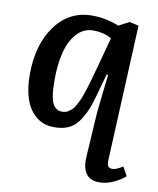

<svg xmlns="http://www.w3.org/2000/svg" viewBox="-84 -592 732 888"><g transform="rotate(10 281.5 -148.5)"><path d="M466.8 117.2Q465.8 139.6 471.2 148.4Q476.6 157.2 491.2 157.2Q510.3 157.2 540 137.2L563 179.2Q543.5 197.8 509.5 213.4Q475.6 229 442.9 229Q398.9 229 380.1 201.4Q361.3 173.8 363.8 127L377 -86.9L397 -267.1L390.1 -268.1L368.2 -189Q353.5 -133.8 340.1 -99.9Q326.7 -65.9 306.6 -38.1Q286.6 -10.3 258.8 2Q231 14.2 191.9 14.2Q140.6 14.2 105.5 -16.6Q70.3 -47.4 55.2 -95.7Q40 -144 40 -206.1Q40 -347.2 105.2 -436Q170.4 -524.9 276.9 -524.9Q343.3 -524.9 403.8 -500L453.1 -525.9L496.1 -516.1ZM215.8 -63Q225.1 -63 233.4 -65.2Q241.7 -67.4 249.3 -73Q256.8 -78.6 263.2 -84.5Q269.5 -90.3 276.1 -102.3Q282.7 -114.3 287.8 -124Q293 -133.8 299.6 -152.1Q306.2 -170.4 310.8 -184.1Q315.4 -197.8 322.5 -223.1Q329.6 -248.5 334.5 -266.4Q339.4 -284.2 348.1 -315.9L380.9 -437Q341.3 -458 294.9 -458Q249.5 -458 217.8 -423.3Q186 -388.7 171.6 -332.3Q157.2 -275.9 157.2 -202.1Q157.2 -177.7 158.2 -160.2Q159.2 -142.6 162.6 -123Q166 -103.5 172.1 -91.3Q178.2 -79.1 189.2 -71Q200.2 -63 215.8 -63Z"/></g></svg>

Font: Literata Book SemiBold
Style: Italic
Weight: 600
Italic angle: -3°
Designer: Latin by Veronika Burian and Jose Scaglione. Greek by Irene Vlachou. Cyrillic by Vera Evstafieva
Foundry: TypeTogether
Version: Version 1.003;PS 001.003;hotconv 1.0.88;makeotf.lib2.5.64775